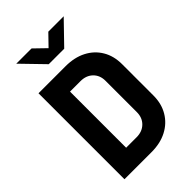

<svg xmlns="http://www.w3.org/2000/svg" viewBox="-276 -1051 1153 1153"><g transform="rotate(-45 300.0 -475.0)"><path d="M67.4 0V-730H297.1Q372.4 -730 428.1 -701.3Q483.9 -672.6 514.9 -620.6Q546 -568.7 546 -498.3V-232.7Q546 -163.2 514.9 -110.7Q483.9 -58.2 428.1 -29.1Q372.4 0 297.1 0ZM208.3 -126.7H297.1Q345.3 -126.7 375.2 -156.1Q405 -185.4 405 -232.7V-498.3Q405 -545.4 375.2 -574.4Q345.3 -603.3 297.1 -603.3H208.3ZM234.4 -810 98.6 -950H228.2L301.7 -878.8L370.7 -950H501.4L365.8 -810Z"/></g></svg>

Font: JetBrains Mono
Style: Regular
Weight: 400
Monospace: yes
Designer: Philipp Nurullin, Konstantin Bulenkov
Foundry: JetBrains
Version: Version 2.305